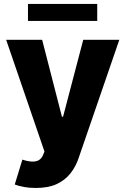

<svg xmlns="http://www.w3.org/2000/svg" viewBox="-20 -747 635 972"><path d="M161.1 204.6Q128.4 204.6 102.1 199.7Q72.3 194.3 54.7 187L93.3 61Q117.2 69.3 139.6 70.8Q160.2 72.3 175.3 64.5Q190.9 55.7 198.7 36.1L205.1 20L11.2 -545.4H193.4L293.5 -156.2H299.3L401.4 -545.4H584L378.4 52.2Q364.3 95.7 336.4 130.9Q309.6 165 266.6 185.1Q224.1 204.6 161.1 204.6ZM121.6 -727.1H472.2V-641.1H121.6Z"/></svg>

Font: My Font
Style: Regular
Weight: 500
Designer: Rasmus Andersson
Foundry: rsms
Version: Version 0.001